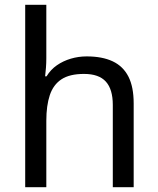

<svg xmlns="http://www.w3.org/2000/svg" viewBox="-20 -780 658 800"><path d="M173 -537Q173 -518 171.5 -498Q170 -478 168 -462H174Q191 -490 217 -508Q243 -526 275 -535.5Q307 -545 341 -545Q406 -545 449.5 -524.5Q493 -504 515 -461Q537 -418 537 -349V0H450V-343Q450 -408 421 -440Q392 -472 330 -472Q270 -472 236 -449.5Q202 -427 187.5 -383.5Q173 -340 173 -277V0H85V-760H173Z"/></svg>

Font: lsinhala85
Style: Book
Weight: 400
Designer: Jelle Bosma - Monotype Design Team
Foundry: Monotype Imaging Inc.
Version: Version 2.003